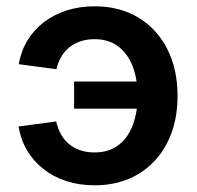

<svg xmlns="http://www.w3.org/2000/svg" viewBox="-20 -564 610 596"><path d="M273.4 11.2Q226.6 11.2 186.5 -1.7Q146.5 -14.6 115.5 -38.8Q84.5 -63 64.5 -96.4Q44.4 -129.9 37.6 -171.4L154.3 -187Q159.2 -165.5 168.9 -147.7Q178.7 -129.9 193.8 -117.2Q209 -104.5 228.8 -97.7Q248.5 -90.8 273.4 -90.8Q317.9 -90.8 347.7 -113.5Q377.4 -136.2 392.3 -176Q407.2 -215.8 407.2 -266.1Q407.2 -316.9 392.3 -356.7Q377.4 -396.5 347.7 -419.4Q317.9 -442.4 273.4 -442.4Q249 -442.4 229.2 -435.5Q209.5 -428.7 194.6 -416.5Q179.7 -404.3 169.7 -387Q159.7 -369.6 155.3 -349.1L38.1 -364.7Q45.4 -405.8 65.4 -438.7Q85.4 -471.7 116.5 -495.4Q147.5 -519 187.3 -531.7Q227.1 -544.4 273.4 -544.4Q351.6 -544.4 409.4 -509.5Q467.3 -474.6 499.3 -411.9Q531.2 -349.1 531.2 -266.1Q531.2 -183.6 499.3 -121.1Q467.3 -58.6 409.4 -23.7Q351.6 11.2 273.4 11.2ZM418.5 -226.6H210V-311H418.5Z"/></svg>

Font: Inter 20pt SemiBold
Style: Regular
Weight: 600
Version: Version 4.001;git-66647c0bb